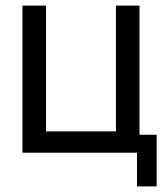

<svg xmlns="http://www.w3.org/2000/svg" viewBox="-20 -544 598 684"><path d="M60 0V-524H144V-76H393V-524H477V-64H538V120H468V0Z"/></svg>

Font: Autonym
Style: Regular
Weight: 500
Version: Version 1.0.20131126